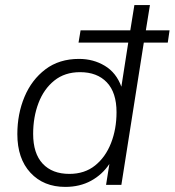

<svg xmlns="http://www.w3.org/2000/svg" viewBox="-20 -725 685 753"><path d="M236 8Q151 8 99.5 -47.5Q48 -103 48 -199Q48 -278 76 -345Q104 -412 158 -453Q212 -494 290 -494Q346 -494 391 -467Q436 -440 456 -385L483 -558H288L296 -606H491L507 -705H568L552 -606H645L638 -558H544L456 0H396L409 -82Q381 -40 337 -16Q293 8 236 8ZM252 -43Q312 -43 353 -76Q394 -109 415.5 -164Q437 -219 437 -285Q437 -362 399 -402Q361 -442 294 -442Q234 -442 193 -409Q152 -376 131 -321Q110 -266 110 -200Q110 -123 147.5 -83Q185 -43 252 -43Z"/></svg>

Font: Nunito Sans Light
Style: Italic
Weight: 300
Italic angle: -9°
Designer: Vernon Adams
Foundry: Vernon Adams
Version: Version 3.006; ttfautohint (v1.8.3)